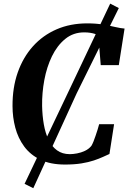

<svg xmlns="http://www.w3.org/2000/svg" viewBox="-20 -878 692 1035"><path d="M330.5 9Q251.5 9 197.5 -17.2Q143.5 -43.5 110.5 -88.2Q77.5 -133 62.5 -189.5Q47.5 -246 47.5 -306.5Q47 -405.5 75.5 -487Q104 -568.5 157.2 -628Q210.5 -687.5 284.8 -719.8Q359 -752 450.5 -752Q498 -752 535.8 -745.5Q573.5 -739 602.2 -732.2Q631 -725.5 651.5 -724L620.5 -527H523L510 -687Q502 -692 491 -695.5Q480 -699 466 -701.2Q452 -703.5 434 -703.5Q375 -703.5 331.8 -668.2Q288.5 -633 260.2 -575Q232 -517 219 -447Q206 -377 207 -307.5Q208 -255 216.2 -207.8Q224.5 -160.5 241.8 -124.5Q259 -88.5 287.2 -67.8Q315.5 -47 356.5 -47Q373 -47 395 -51Q417 -55 437.8 -64.8Q458.5 -74.5 472.5 -91.5Q478 -100.5 483.8 -114.8Q489.5 -129 495 -145.5Q500.5 -162 505.8 -178.2Q511 -194.5 514.5 -208.5H595L570 -48Q555.5 -41.5 534.8 -32Q514 -22.5 485.8 -13Q457.5 -3.5 419.2 2.8Q381 9 330.5 9ZM112.5 113 354.5 -395.5 574 -858.5 620.5 -834.5 393 -374 159.5 136.5Z"/></svg>

Font: Merriweather 60pt
Style: Bold Italic
Weight: 700
Italic angle: -7.8°
Version: Version 2.101